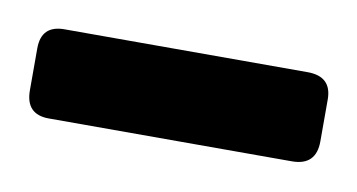

<svg xmlns="http://www.w3.org/2000/svg" viewBox="-49 -126 320 172"><g transform="rotate(10 111.0 -40.5)"><path d="M221.2 -81.1Q243.2 -81.1 243.2 -60.1V-22Q243.2 0 221.2 0H0Q-21 0 -21 -22V-60.1Q-21 -81.1 0 -81.1Z"/></g></svg>

Font: SimahzazaarabicW05-Bold
Style: Regular
Weight: 700
Designer: Ahmed zaza
Foundry: Ahmed zaza
Version: Version 1.001